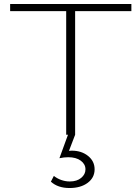

<svg xmlns="http://www.w3.org/2000/svg" viewBox="-20 -678 706 966"><path d="M358 0 327 81Q332 80 341 80Q390 80 423 106.5Q456 133 456 174Q456 216 421 242Q386 268 330 268Q271 268 236 236L251 207Q267 220 288 227.5Q309 235 331 235Q367 235 388.5 217Q410 199 410 174Q410 148 386.5 130.5Q363 113 323 113Q302 113 279 118L322 0H313V-622H31V-658H641V-622H358Z"/></svg>

Font: Ysabeau Infant Light
Style: Regular
Weight: 300
Designer: Christian Thalmann (Catharsis Fonts)
Version: Version 0.003